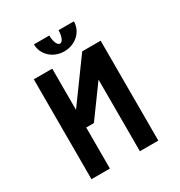

<svg xmlns="http://www.w3.org/2000/svg" viewBox="-190 -951 1015 1082"><g transform="rotate(-30 317.5 -410.0)"><path d="M525 0V-650H405L210 -382V-650H90V0H210V-267H260L405 -466V0ZM189 -820C189 -753 246 -700 319 -700C392 -700 449 -753 449 -820H349C349 -781 336 -750 319 -750C302 -750 289 -781 289 -820Z"/></g></svg>

Font: Grotesk 03
Style: Bold
Weight: 500
Designer: Frank Adebiaye, contributions by Jérémy Landes, Ariel Martín Pérez
Foundry: Velvetyne Type Foundry
Version: Version 3.000;Glyphs 3.1.2 (3150)